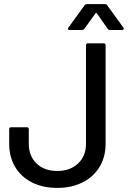

<svg xmlns="http://www.w3.org/2000/svg" viewBox="-20 -912 626 940"><path d="M25 -208V-279Q25 -289 35 -289H111Q121 -289 121 -279V-208Q121 -148 159 -111.5Q197 -75 261 -75Q323 -75 362 -111.5Q401 -148 401 -208V-690Q401 -700 411 -700H487Q497 -700 497 -690V-208Q497 -144 467.5 -95Q438 -46 384 -19Q330 8 261 8Q190 8 136.5 -19Q83 -46 54 -95Q25 -144 25 -208ZM315 -777 394 -886Q398 -892 407 -892H492Q501 -892 505 -886L584 -777Q586 -775 586 -771Q586 -769 584 -767Q582 -765 578 -765H519Q511 -765 507 -771L454 -847Q453 -849 451 -849Q449 -849 448 -847L393 -771Q389 -765 381 -765H321Q315 -765 313 -768.5Q311 -772 315 -777Z"/></svg>

Font: Amber EN Medium
Style: Regular
Weight: 500
Designer: Jeremy Tribby
Foundry: Tribby Type Co.
Version: Version 1.403 November 24, 2021